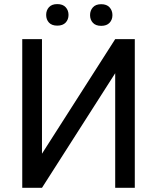

<svg xmlns="http://www.w3.org/2000/svg" viewBox="-20 -898 753 918"><path d="M530.8 -710.9 180.7 -163.1V-710.9H86.4V0H180.7L530.8 -547.9V0H624.5V-710.9ZM200.7 -826.7C200.7 -812 205.2 -799.8 214.1 -790C223.1 -780.3 236.3 -775.4 253.9 -775.4C271.5 -775.4 284.8 -780.3 293.9 -790C303.1 -799.8 307.6 -812 307.6 -826.7C307.6 -841.3 303.1 -853.6 293.9 -863.5C284.8 -873.5 271.5 -878.4 253.9 -878.4C236.3 -878.4 223.1 -873.5 214.1 -863.5C205.2 -853.6 200.7 -841.3 200.7 -826.7ZM410.6 -825.7C410.6 -811 415.1 -798.8 424.1 -789.1C433 -779.3 446.3 -774.4 463.9 -774.4C481.4 -774.4 494.8 -779.3 503.9 -789.1C513 -798.8 517.6 -811 517.6 -825.7C517.6 -840.3 513 -852.7 503.9 -862.8C494.8 -872.9 481.4 -877.9 463.9 -877.9C446.3 -877.9 433 -872.9 424.1 -862.8C415.1 -852.7 410.6 -840.3 410.6 -825.7Z"/></svg>

Font: Roboto1
Style: rg
Weight: 400
Designer: Google
Version: Version 2.137; 2017